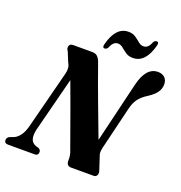

<svg xmlns="http://www.w3.org/2000/svg" viewBox="-179 -1027 1096 1160"><g transform="rotate(20 369.0 -447.0)"><path d="M131 -145.5Q122 -108 128.8 -83.5Q135.5 -59 163 -49L179.5 -44.5Q195 -37 194.5 -22.5Q194.5 0 171 0H0.5Q-24 0 -24 -21.5Q-23.5 -39 -5.5 -46.5L12 -53Q34.5 -59.5 54 -84Q73.5 -108.5 84 -150.5L179.5 -522.5Q190 -563 172 -590.5L146.5 -653Q134.5 -668 139 -684Q143.5 -700 164.5 -700H286Q307.5 -700 319.2 -689.8Q331 -679.5 340 -657.5Q383 -535 424.5 -425Q466 -315 504 -214L597 -603Q626 -723 702.5 -723Q729 -723 745.8 -707.5Q762.5 -692 762.5 -663.5Q762 -635.5 745.8 -612.5Q729.5 -589.5 694 -566.5Q657 -543.5 637.8 -517.5Q618.5 -491.5 608.5 -447L543 -175.5Q539.5 -159.5 539.5 -147.8Q539.5 -136 545.5 -121L571 -43.5Q577.5 -26.5 571.8 -13.2Q566 0 550.5 0H405.5Q374.5 0 375.5 -37Q377 -70.5 363.5 -100.5Q349 -141 326.2 -204.5Q303.5 -268 276.2 -343.5Q249 -419 220.5 -495ZM528.5 -750Q501 -750 482.5 -762.8Q464 -775.5 448.8 -788.5Q433.5 -801.5 416 -801.5Q386 -801.5 370 -759.5Q362 -745.5 349.5 -745.5Q333.5 -745.5 340 -770Q371 -890 452 -890Q479.5 -890 498.2 -877Q517 -864 532.2 -851Q547.5 -838 565.5 -838Q595.5 -838 611 -879.5Q618.5 -894 631.5 -894Q647.5 -894 641 -869.5Q609.5 -750 528.5 -750Z"/></g></svg>

Font: Fraunces 144pt Soft
Style: Bold Italic
Weight: 700
Italic angle: -16°
Version: Version 1.000;[b76b70a41]